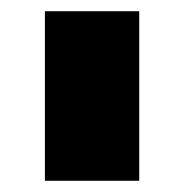

<svg xmlns="http://www.w3.org/2000/svg" viewBox="-20 -721 328 342"><path d="M60 -701H228V-399H60Z"/></svg>

Font: Gontserrat Black
Style: Regular
Weight: 900
Designer: Julieta Ulanovsky
Foundry: Julieta Ulanovsky
Version: Version 6.001